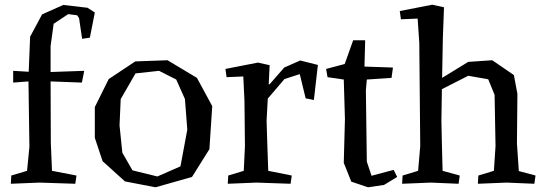

<svg xmlns="http://www.w3.org/2000/svg" viewBox="-20 -776 2312 816"><path d="M383 -723 362 -616 329 -611 316 -699 308 -711 270 -716 208 -675 195 -580V-470L338 -475L328 -425L195 -430L196 -168L201 -50L305 -30L300 5L148 0L26 5L28 -30L95 -50L105 -152L101 -430L36 -425V-475L102 -471L108 -620L159 -715L249 -755L352 -743Z M383 -190V-321L442 -440L555 -515L692 -520L817 -445L882 -325L870 -142L796 -24L641 20L511 -5L416 -91ZM493 -355 488 -243 500 -127 543 -52 649 -26 747 -69 776 -225 766 -355 729 -438 656 -475 556 -464Z M1122 -418H1126L1188 -489L1256 -519L1331 -500L1314 -351L1279 -358L1254 -461L1189 -440L1118 -357L1113 -263L1116 -166L1120 -50L1220 -30L1215 5L1070 0L948 5L950 -30L1016 -50L1021 -155L1019 -347L1014 -451L943 -448L938 -483L1076 -510L1126 -499Z M1612 10 1544 20 1473 -4 1441 -84 1446 -270 1441 -438 1372 -448 1366 -483 1445 -504 1481 -605H1532L1529 -493L1650 -489L1644 -445L1539 -438L1535 -392L1539 -89L1559 -29L1653 -54L1668 -24Z M1862 -609 1859 -445 1970 -513 2072 -520 2164 -457 2179 -377 2177 -166 2185 -49 2256 -30 2251 5 2133 0 2011 5 2013 -30 2079 -50 2086 -155 2082 -373 2055 -439 1970 -454 1858 -397 1856 -263 1858 -166 1861 -50 1934 -30 1929 5 1811 0 1689 5 1691 -30 1757 -50 1766 -155 1762 -593 1755 -697 1684 -694 1679 -729 1817 -756 1867 -745Z"/></svg>

Font: Alike Angular
Style: Regular
Weight: 400
Designer: Sveta Sebyakina
Foundry: Cyreal (www.cyreal.org)
Version: Version 1.300; ttfautohint (v1.8.4.7-5d5b)